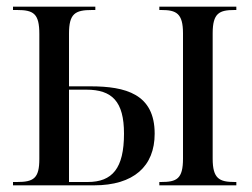

<svg xmlns="http://www.w3.org/2000/svg" viewBox="-20 -556 755 576"><path d="M19 0H262C381 0 444 -57 444 -155C444 -274 357 -297 251 -297H187V-455C187 -515 205 -526 256 -526H266V-536H19V-526H31C81 -526 98 -515 98 -454V-79C98 -21 81 -10 31 -10H19ZM458 0H689V-10H684C638 -10 618 -20 618 -80V-456C618 -517 638 -526 684 -526H689V-536H458V-526H464C509 -526 529 -516 529 -456V-80C529 -19 510 -10 463 -10H458ZM243 -10H187V-287H239C316 -287 352 -252 352 -155C352 -51 317 -10 243 -10Z"/></svg>

Font: Noto Serif Display Condensed
Style: Regular
Weight: 400
Width: 3
Designer: Monotype Design Team
Foundry: Monotype Imaging Inc.
Version: Version 2.009